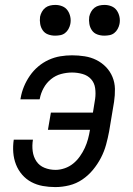

<svg xmlns="http://www.w3.org/2000/svg" viewBox="-20 -753 540 781"><path d="M205 8Q179 8 154 3.5Q129 -1 107.5 -12.5Q86 -24 70 -42.5Q54 -61 45 -84Q36 -107 34 -133Q32 -159 36 -185H114Q110 -161 113 -138Q116 -115 128 -97Q140 -79 161 -70.5Q182 -62 206 -62Q224 -62 243 -68.5Q262 -75 277.5 -87.5Q293 -100 305 -117Q317 -134 325 -151.5Q333 -169 338 -187.5Q343 -206 346 -225H175L187 -295H358L367 -351Q370 -373 367 -394.5Q364 -416 350.5 -431Q337 -446 316 -452Q295 -458 273 -458Q251 -458 228.5 -452Q206 -446 187.5 -431Q169 -416 157.5 -395Q146 -374 142 -352L141 -349H63L64 -354Q68 -378 77.5 -401Q87 -424 101.5 -445Q116 -466 135.5 -482.5Q155 -499 178 -509.5Q201 -520 225 -524Q249 -528 273 -528Q299 -528 324.5 -524Q350 -520 372 -509Q394 -498 411 -480.5Q428 -463 437.5 -440Q447 -417 447.5 -391.5Q448 -366 444 -339L424 -219Q419 -192 411.5 -164.5Q404 -137 390.5 -111Q377 -85 358 -62Q339 -39 314.5 -22.5Q290 -6 261.5 1Q233 8 205 8ZM404 -608Q389 -608 375.5 -613Q362 -618 354 -629.5Q346 -641 343.5 -655.5Q341 -670 343 -685Q345 -695 350.5 -705Q356 -715 364.5 -721.5Q373 -728 383.5 -730.5Q394 -733 405 -733Q420 -733 433.5 -727.5Q447 -722 455 -710.5Q463 -699 466 -684.5Q469 -670 466 -655Q464 -645 458.5 -635Q453 -625 444.5 -618.5Q436 -612 425.5 -610Q415 -608 404 -608ZM204 -608Q189 -608 175.5 -613Q162 -618 154 -629.5Q146 -641 143.5 -655.5Q141 -670 143 -685Q145 -695 150.5 -705Q156 -715 164.5 -721.5Q173 -728 183.5 -730.5Q194 -733 205 -733Q220 -733 233.5 -727.5Q247 -722 255 -710.5Q263 -699 266 -684.5Q269 -670 266 -655Q264 -645 258.5 -635Q253 -625 244.5 -618.5Q236 -612 225.5 -610Q215 -608 204 -608Z"/></svg>

Font: Iosevka SS18
Style: Italic
Weight: 400
Italic angle: -9°
Monospace: yes
Designer: Belleve Invis
Foundry: Belleve Invis
Version: Version 25.1.1; ttfautohint (v1.8.4)